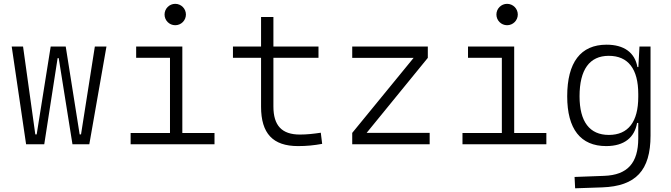

<svg xmlns="http://www.w3.org/2000/svg" viewBox="-20 -764 3556 1017"><path d="M363.8 0H453.1L543.9 -517.6H482.4L409.2 -52.2H401.9L328.1 -517.6H248.5L174.3 -52.2H167L102.1 -517.6H42L118.2 0H214.4L285.2 -456.1H291Z M671.9 0H1116.2V-59.6H945.8V-517.6H701.2V-458H880.4V-59.6H671.9ZM908.2 -630.4C939.5 -630.4 964.8 -655.8 964.8 -687C964.8 -718.3 939.5 -743.7 908.2 -743.7C877 -743.7 851.6 -718.3 851.6 -687C851.6 -655.8 877 -630.4 908.2 -630.4Z M1558.6 9.8C1604.5 9.8 1643.1 5.9 1686.5 -2L1679.2 -61C1640.1 -55.2 1606 -51.3 1568.4 -51.3C1472.7 -51.3 1428.2 -99.1 1428.2 -200.2V-458H1667V-517.6H1428.2V-673.8H1362.8V-517.6H1213.9V-458H1362.8V-198.7C1362.8 -57.1 1425.3 9.8 1558.6 9.8Z M1845.7 0H2255.9V-60.1H1921.9L2246.1 -457.5V-517.6H1845.7V-457.5H2170.9L1845.7 -60.1Z M2429.7 0H2874V-59.6H2703.6V-517.6H2459V-458H2638.2V-59.6H2429.7ZM2666 -630.4C2697.3 -630.4 2722.7 -655.8 2722.7 -687C2722.7 -718.3 2697.3 -743.7 2666 -743.7C2634.8 -743.7 2609.4 -718.3 2609.4 -687C2609.4 -655.8 2634.8 -630.4 2666 -630.4Z M3026.4 233.4 3169.9 228.5C3348.1 222.2 3425.8 138.7 3425.8 -45.9V-517.6H3367.2L3361.3 -408.7H3356.4C3342.8 -485.8 3285.2 -527.3 3192.9 -527.3C3055.7 -527.3 2984.4 -433.6 2984.4 -253.9C2984.4 -80.6 3055.2 9.8 3190.9 9.8C3287.6 9.8 3341.3 -36.6 3354.5 -112.8H3360.8V-30.3C3360.4 98.1 3305.2 163.1 3179.7 167.5L3023.4 173.3ZM3360.8 -266.1V-251C3360.8 -118.7 3307.6 -49.3 3205.1 -49.3C3103 -49.3 3049.8 -119.6 3049.8 -253.9C3049.8 -395 3102.5 -468.3 3204.6 -468.3C3307.1 -468.3 3360.8 -398.9 3360.8 -266.1Z"/></svg>

Font: Cascadia Code PL Light
Style: Regular
Weight: 300
Monospace: yes
Designer: Aaron Bell
Foundry: Saja Typeworks
Version: Version 2404.023